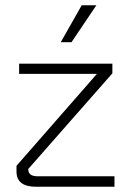

<svg xmlns="http://www.w3.org/2000/svg" viewBox="-20 -713 494 733"><path d="M417 -40V0H118Q43 0 43 -58V-80L350 -431H53V-470H409V-433L88 -68V-66Q88 -40 124 -40ZM292 -693H348L253 -552H212Z"/></svg>

Font: KoHo Light
Style: Regular
Weight: 300
Version: Version 1.000; ttfautohint (v1.6)